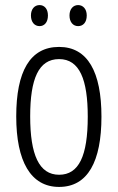

<svg xmlns="http://www.w3.org/2000/svg" viewBox="-20 -727 464 757"><path d="M102 -666C102 -640 116 -624 136 -624C155 -624 169 -639 169 -666C169 -692 155 -707 136 -707C116 -707 102 -691 102 -666ZM254 -666C254 -640 268 -624 288 -624C308 -624 322 -639 322 -666C322 -692 307 -707 288 -707C269 -707 254 -692 254 -666ZM380 -267C380 -443 326 -542 213 -542C98 -542 44 -445 44 -268C44 -91 101 10 213 10C326 10 380 -90 380 -267ZM99 -268C99 -416 132 -494 213 -494C294 -494 326 -413 326 -267C326 -112 291 -38 213 -38C134 -38 99 -117 99 -268Z"/></svg>

Font: Noto Sans Lao ExtraCondensed Light
Style: Regular
Weight: 300
Width: 2
Designer: Monotype Design Team
Foundry: Monotype Imaging Inc.
Version: Version 2.003